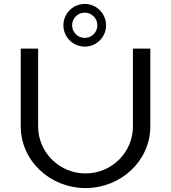

<svg xmlns="http://www.w3.org/2000/svg" viewBox="-20 -946 866 972"><path d="M301 -818C301 -758.4 349.4 -710 409 -710C468.6 -710 517 -758.4 517 -818C517 -877.6 468.6 -926 409 -926C349.4 -926 301 -877.6 301 -818ZM345 -818C345 -853.3 373.7 -882 409 -882C444.3 -882 473 -853.3 473 -818C473 -782.7 444.3 -754 409 -754C373.7 -754 345 -782.7 345 -818ZM85 -700V-306C85 -133.8 231.9 6 413 6C594.1 6 741 -133.8 741 -306V-700H653V-306C653 -174.6 545.5 -68 413 -68C280.5 -68 173 -174.6 173 -306V-700Z"/></svg>

Font: Resamitz
Style: Bold
Weight: 700
Designer: gluk
Foundry: gluk
Version: Version 0.047